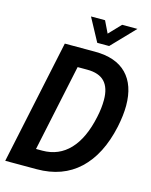

<svg xmlns="http://www.w3.org/2000/svg" viewBox="-127 -948 809 1030"><g transform="rotate(15 277.0 -433.5)"><path d="M150 -690H317Q434 -690 494 -628.5Q554 -567 554 -453Q554 -400 540 -333Q505 -171 413.5 -85.5Q322 0 179 0H4ZM182 -104Q273 -104 333.5 -168Q394 -232 420 -356Q431 -406 431 -452Q431 -519 399.5 -552.5Q368 -586 302 -586H249L147 -104ZM248 -867H326L358 -801L421 -867H506L383 -739H317Z"/></g></svg>

Font: Decalotype SemiBold Italic
Style: Regular
Weight: 600
Italic angle: -12°
Designer: Alfredo Marco Pradil
Foundry: Alfredo Marco Pradil
Version: Version 1.0